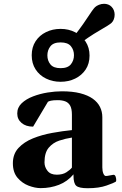

<svg xmlns="http://www.w3.org/2000/svg" viewBox="-20 -973 636 1005"><path d="M47.4 -118.2Q47.4 -167 76.7 -198.5Q106 -230 152.6 -248.8Q199.2 -267.6 253.2 -277.3Q307.1 -287.1 356.4 -292V-372.6Q356.4 -403.8 347.2 -420.2Q337.9 -436.5 321.3 -442.6Q304.7 -448.7 282.7 -448.7Q258.3 -448.7 247.1 -446Q235.8 -443.4 231 -440.4L153.3 -310.1Q115.7 -310.1 93 -329.3Q70.3 -348.6 70.3 -378.9Q70.3 -410.6 93.5 -432.6Q116.7 -454.6 153.1 -468.5Q189.5 -482.4 229.5 -488.8Q269.5 -495.1 303.7 -495.1Q359.4 -495.1 399.7 -484.9Q439.9 -474.6 465.6 -456.3Q491.2 -438 503.4 -413.3Q515.6 -388.7 515.6 -359.4V-96.7Q515.6 -77.6 521 -64.7Q526.4 -51.8 534.2 -51.8Q541 -51.8 555.9 -54.9Q570.8 -58.1 573.7 -58.1Q582 -58.1 585.2 -48.6Q588.4 -39.1 588.4 -30.3Q588.4 -23.9 585.4 -21.5Q577.6 -16.1 538.1 -2Q498.5 12.2 439 12.2Q393.6 12.2 379.2 -0.5Q364.7 -13.2 364.7 -53.2V-60.5Q333 -22.9 288.6 -5.6Q244.1 11.7 192.9 11.7Q163.6 11.7 129.6 -1.2Q95.7 -14.2 71.5 -42.7Q47.4 -71.3 47.4 -118.2ZM212.9 -123Q212.9 -98.6 228.8 -78.6Q244.6 -58.6 276.9 -58.6Q308.1 -58.6 327.6 -71.3Q347.2 -84 356.4 -95.7V-252.9Q323.7 -248 290.5 -237.1Q257.3 -226.1 235.1 -200Q212.9 -173.8 212.9 -123ZM297.1 -544.9Q255.4 -544.9 220.9 -561.8Q186.5 -578.6 166.3 -609.8Q146 -641 146 -683.6Q146 -726.1 166.3 -757.1Q186.5 -788.1 220.9 -804.9Q255.4 -821.8 297.2 -821.8Q339.1 -821.8 373.4 -804.2Q407.7 -786.6 428.2 -755.1Q448.7 -723.6 448.7 -682.1Q448.7 -639.6 428.3 -609Q407.8 -578.3 373.3 -561.6Q338.9 -544.9 297.1 -544.9ZM297.2 -616.2Q335 -616.2 351.1 -636.5Q367.2 -656.8 367.2 -684.1Q367.2 -711.4 351.1 -731.2Q335 -751 297.2 -751Q259.8 -751 243.9 -730.7Q228 -710.4 228 -683.1Q228 -655.8 243.9 -636Q259.8 -616.2 297.2 -616.2ZM371.1 -725.6 343.8 -753.9Q400.4 -823.2 433.3 -874Q466.3 -924.8 477.5 -935.5Q485.4 -942.9 498.3 -948Q511.2 -953.1 524.9 -953.1Q536.1 -953.1 546.4 -949.2Q556.6 -945.3 564.5 -937Q572.8 -928.2 576.4 -917.7Q580.1 -907.2 580.1 -896Q580.1 -883.3 575.7 -871.8Q571.3 -860.4 564 -853.5Q552.7 -842.8 499.3 -812.3Q445.8 -781.7 371.1 -725.6Z"/></svg>

Font: Gelasio
Style: Regular
Weight: 400
Designer: Eben Sorkin
Foundry: Eben Sorkin
Version: Version 1.008